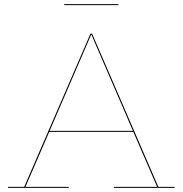

<svg xmlns="http://www.w3.org/2000/svg" viewBox="-20 -916 890 936"><path d="M831 -5V0H535V-5H746L630 -273H220L104 -5H315V0H19V-5H98L421 -752H429L752 -5ZM628 -278 426 -746H424L222 -278ZM557 -891H293V-896H557Z"/></svg>

Font: Hepta Slab Hairline
Style: Regular
Weight: 400
Designer: Michael LaGattuta
Foundry: Michael LaGattuta
Version: Version 1.100; ttfautohint (v1.8) -l 8 -r 50 -G 200 -x 14 -D